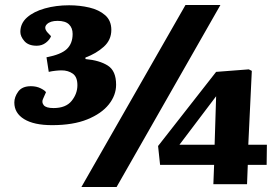

<svg xmlns="http://www.w3.org/2000/svg" viewBox="-20 -733 1102 764"><path d="M304 11 718 -713H857L444 11ZM968 -157H1042L1041 -77H966L963 0H829L832 -77H617L609 -152L840 -447L970 -457L982 -451ZM834 -157 840 -350 694 -157ZM423 -614Q423 -574 393 -547Q363 -520 320 -504V-498Q376 -493 409 -472Q442 -451 442 -396Q442 -354 413 -317.5Q384 -281 327.5 -258Q271 -235 187 -235Q115 -235 76 -259Q37 -283 37 -325Q37 -347 52.5 -368.5Q68 -390 103 -390Q125 -390 142 -381.5Q159 -373 163 -366L151 -339Q145 -326 154 -314.5Q163 -303 193 -303Q242 -303 265 -331.5Q288 -360 288 -394Q288 -427 269.5 -440Q251 -453 225 -453Q215 -453 201 -451.5Q187 -450 174 -447L165 -505Q223 -516 246 -538Q269 -560 269 -598Q269 -622 254.5 -636Q240 -650 209 -650Q180 -650 166.5 -636.5Q153 -623 168 -605L183 -589Q178 -575 162.5 -563Q147 -551 126 -551Q93 -551 77 -569.5Q61 -588 61 -606Q61 -640 87.5 -663.5Q114 -687 158.5 -699.5Q203 -712 255 -712Q297 -712 335.5 -703Q374 -694 398.5 -672.5Q423 -651 423 -614Z"/></svg>

Font: Literata 12pt ExtraBold
Style: Italic
Weight: 800
Italic angle: -2°
Designer: Latin by Veronika Burian and Jose Scaglione. Greek by Irene Vlachou. Cyrillic by Vera Evstafieva
Foundry: TypeTogether
Version: Version 3.002